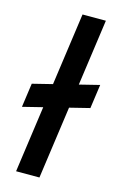

<svg xmlns="http://www.w3.org/2000/svg" viewBox="-140 -802 544 854"><g transform="rotate(15 131.5 -375.0)"><path d="M-24 -283.5 -8.5 -394 287 -467.5 271.5 -357ZM25 0 130 -750H237.5L132.5 0Z"/></g></svg>

Font: Mohave SemiBold
Style: Italic
Weight: 600
Italic angle: -8°
Designer: Gumpita Rahayu
Foundry: Tokotype
Version: Version 2.003